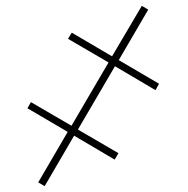

<svg xmlns="http://www.w3.org/2000/svg" viewBox="-20 -645 643 658"><path d="M488 -612 387 -439 525 -358 513 -336 374 -418 247 -201 386 -120 373 -98 234 -180 133 -7 111 -20 212 -193 74 -274 86 -295 225 -214 352 -431 213 -512 226 -533 364 -452 466 -625Z"/></svg>

Font: Noto Sans UI Thin
Style: Regular
Weight: 250
Designer: Monotype Design Team
Foundry: Monotype Imaging Inc.
Version: Version 1.001